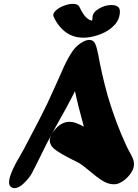

<svg xmlns="http://www.w3.org/2000/svg" viewBox="-20 -1012 715 996"><path d="M415 -355Q385 -463 369 -539Q330 -461 266 -349Q261 -338 249 -318Q289 -380 340 -380Q360 -380 379 -372Q395 -366 415 -355ZM636 -255 647 -233Q661 -209 668 -192.5Q675 -176 675 -159Q675 -133 653 -105.5Q631 -78 605 -65Q589 -56 571 -56Q541 -56 511.5 -74.5Q482 -93 441 -128Q412 -152 397 -162Q387 -169 355 -184Q299 -212 268.5 -234Q238 -256 238 -286Q238 -294 245 -310Q226 -276 192 -206Q150 -121 144 -111Q132 -89 105 -62.5Q78 -36 55 -36Q43 -36 34 -45Q27 -52 27 -67Q27 -109 91 -216Q95 -224 104 -239L126 -281Q194 -409 225 -474Q243 -512 277 -588L313 -669Q335 -716 357 -747.5Q379 -779 412 -796Q429 -805 444 -805Q464 -805 473 -786.5Q482 -768 489 -732Q507 -629 539 -514Q580 -375 636 -255ZM558 -986Q578 -986 590 -978Q602 -970 602 -953Q602 -913 574.5 -883Q547 -853 506 -836.5Q465 -820 427 -817Q368 -813 325.5 -842Q283 -871 258 -926Q252 -940 267.5 -955.5Q283 -971 309.5 -981.5Q336 -992 358 -992Q385 -992 392 -976Q403 -952 415.5 -935Q428 -918 446 -908Q447 -908 450 -907Q453 -906 457 -905Q461 -914 460 -924Q461 -948 493 -967Q525 -986 558 -986Z"/></svg>

Font: Sedgwick Ave Display
Style: Regular
Weight: 400
Designer: Kevin Burke, Pedro Vergani
Foundry: Google, Inc.
Version: Version 1.000